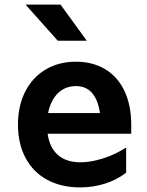

<svg xmlns="http://www.w3.org/2000/svg" viewBox="-20 -802 640 834"><path d="M550 -221H187Q195 -161 231.5 -129Q268 -97 329 -97Q374 -97 426.5 -113.5Q479 -130 524 -159H528V-52Q488 -21 436.5 -4.5Q385 12 328 12Q246 12 185 -21Q124 -54 91 -116Q58 -178 58 -261Q58 -342 89.5 -404Q121 -466 178 -500Q235 -534 310 -534Q383 -534 437.5 -501Q492 -468 521 -406Q550 -344 550 -261ZM189 -311H414Q406 -368 380 -398Q354 -428 310 -428Q263 -428 231.5 -397Q200 -366 189 -311ZM91 -782H243L357 -625H231Z"/></svg>

Font: AmikoBold
Style: Bold
Weight: 700
Designer: Pablo Impallari, Rodrigo Fuenzalida, Andres Torresi
Foundry: Impallari Type
Version: Version 1.000; ttfautohint (v1.3)